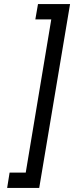

<svg xmlns="http://www.w3.org/2000/svg" viewBox="-20 -820 364 940"><path d="M172 100H15L27 25H106L231 -725H153L166 -800H323Z"/></svg>

Font: Oak Sans
Style: Italic
Weight: 400
Italic angle: -9.49998°
Foundry: Erik Kennedy, Walven
Version: Version 1.000